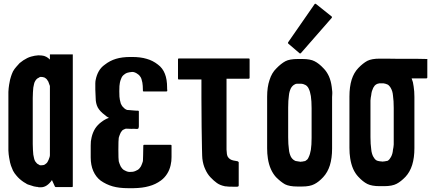

<svg xmlns="http://www.w3.org/2000/svg" viewBox="-20 -989 2322 1016"><path d="M244.1 -701.2Q284.2 -701.2 365.2 -701.2Q365.2 -613.3 365.2 -438.5Q365.2 -293.9 365.2 -3.9Q365.2 -2 364.3 0Q362.3 1 360.4 1Q332 1 275.4 1Q273.4 1 272.5 0Q271.5 0 270.5 -2Q265.6 -13.7 254.9 -36.1Q242.2 -17.6 227.5 -7.8Q212.9 2 196.3 2Q189.5 2 185.5 2Q181.6 1 177.7 0Q175.8 0 173.8 0Q171.9 -1 168.9 -1Q159.2 -2 149.4 -5.9Q138.7 -8.8 127.9 -12.7Q122.1 -14.6 117.2 -18.6Q111.3 -22.5 105.5 -25.4Q99.6 -29.3 94.7 -33.2Q89.8 -37.1 84 -42Q75.2 -49.8 66.4 -60.5Q56.6 -71.3 48.8 -85.9Q42 -100.6 38.1 -112.3Q33.2 -125 28.3 -155.3Q25.4 -171.9 24.4 -192.4Q24.4 -212.9 24.4 -236.3Q24.4 -237.3 24.4 -239.3Q24.4 -239.3 24.4 -240.2Q24.4 -240.2 24.4 -240.2Q24.4 -266.6 24.4 -320.3Q24.4 -364.3 24.4 -454.1Q24.4 -455.1 24.4 -455.1Q24.4 -455.1 24.4 -455.1Q24.4 -456.1 24.4 -460Q24.4 -483.4 24.4 -502.9Q25.4 -523.4 28.3 -541Q33.2 -571.3 38.1 -584Q42 -596.7 48.8 -611.3Q56.6 -625 66.4 -635.7Q75.2 -646.5 84 -655.3Q93.8 -663.1 103.5 -669.9Q114.3 -676.8 124 -681.6Q133.8 -686.5 144.5 -689.5Q155.3 -692.4 165 -694.3Q166 -694.3 167 -694.3Q176.8 -695.3 182.6 -696.3Q189.5 -696.3 201.2 -695.3Q213.9 -694.3 224.6 -688.5Q234.4 -683.6 244.1 -673.8Q244.1 -682.6 244.1 -701.2ZM244.1 -167Q244.1 -288.1 244.1 -530.3Q244.1 -531.2 244.1 -534.2Q243.2 -537.1 242.2 -539.1Q240.2 -545.9 237.3 -552.7Q235.4 -559.6 231.4 -563.5Q228.5 -569.3 224.6 -572.3Q220.7 -575.2 216.8 -578.1Q211.9 -580.1 207 -581.1Q203.1 -582 198.2 -582Q193.4 -582 192.4 -582Q190.4 -581.1 188.5 -580.1Q187.5 -579.1 186.5 -578.1Q184.6 -577.1 183.6 -577.1Q177.7 -574.2 173.8 -570.3Q168.9 -565.4 166 -559.6Q162.1 -553.7 160.2 -544.9Q158.2 -536.1 156.2 -525.4Q155.3 -515.6 154.3 -501Q153.3 -487.3 153.3 -470.7Q153.3 -389.6 153.3 -226.6Q153.3 -210 154.3 -196.3Q155.3 -181.6 156.2 -170.9Q158.2 -159.2 160.2 -151.4Q162.1 -142.6 166 -135.7Q169.9 -129.9 173.8 -126Q177.7 -121.1 183.6 -119.1Q184.6 -118.2 186.5 -117.2Q187.5 -116.2 188.5 -116.2Q190.4 -115.2 191.4 -114.3Q193.4 -114.3 198.2 -114.3Q203.1 -114.3 207 -115.2Q211.9 -115.2 216.8 -118.2Q219.7 -120.1 224.6 -124Q228.5 -127 231.4 -131.8Q234.4 -136.7 237.3 -143.6Q240.2 -149.4 242.2 -157.2Q243.2 -159.2 243.2 -161.1Q243.2 -164.1 244.1 -167Z M464.8 -262.7Q470.7 -288.1 483.4 -308.6Q496.1 -328.1 515.6 -342.8Q525.4 -350.6 536.1 -356.4Q545.9 -362.3 556.6 -365.2Q550.8 -368.2 544.9 -372.1Q540 -376 534.2 -380.9Q508.8 -399.4 497.1 -420.9Q486.3 -442.4 486.3 -469.7Q486.3 -471.7 484.4 -514.6Q483.4 -556.6 486.3 -566.4Q491.2 -591.8 502.9 -612.3Q514.6 -632.8 534.2 -646.5Q561.5 -668 593.8 -677.7Q626 -687.5 670.9 -687.5Q673.8 -687.5 678.7 -687.5Q723.6 -687.5 755.9 -677.7Q788.1 -668.9 815.4 -647.5Q840.8 -628.9 852.5 -598.6Q864.3 -569.3 864.3 -525.4Q864.3 -525.4 864.3 -520.5Q865.2 -515.6 865.2 -508.8Q865.2 -506.8 863.3 -505.9Q862.3 -504.9 860.4 -504.9Q820.3 -504.9 742.2 -504.9Q741.2 -504.9 740.2 -504.9Q738.3 -504.9 738.3 -505.9Q737.3 -506.8 736.3 -506.8Q736.3 -507.8 736.3 -508.8Q736.3 -522.5 735.4 -534.2Q734.4 -545.9 733.4 -551.8Q731.4 -562.5 728.5 -571.3Q725.6 -580.1 719.7 -586.9Q715.8 -592.8 709 -596.7Q703.1 -601.6 696.3 -604.5Q692.4 -606.4 688.5 -607.4Q684.6 -607.4 679.7 -608.4Q671.9 -607.4 664.1 -606.4Q657.2 -605.5 652.3 -603.5Q644.5 -600.6 638.7 -595.7Q632.8 -591.8 627.9 -585.9Q623 -579.1 620.1 -570.3Q616.2 -561.5 614.3 -550.8Q611.3 -539.1 611.3 -505.9Q611.3 -471.7 614.3 -460.9Q616.2 -450.2 619.1 -441.4Q623 -432.6 627.9 -425.8Q632.8 -419.9 638.7 -415Q644.5 -410.2 652.3 -407.2Q654.3 -407.2 667 -406.2Q678.7 -405.3 688.5 -404.3Q698.2 -404.3 703.1 -403.3Q708 -403.3 710 -403.3Q711.9 -403.3 713.9 -402.3Q714.8 -401.4 714.8 -399.4Q714.8 -373 714.8 -320.3Q714.8 -319.3 713.9 -314.5Q712.9 -309.6 711.9 -308.6Q709 -306.6 703.1 -306.6Q697.3 -307.6 687.5 -307.6Q677.7 -306.6 662.1 -307.6Q646.5 -308.6 643.6 -307.6Q636.7 -304.7 632.8 -302.7Q628.9 -301.8 624 -294.9Q618.2 -288.1 615.2 -279.3Q611.3 -270.5 608.4 -259.8Q606.4 -248 606.4 -197.3Q606.4 -146.5 608.4 -135.7Q611.3 -125 615.2 -116.2Q618.2 -107.4 624 -100.6Q627.9 -94.7 634.8 -89.8Q641.6 -85.9 648.4 -83Q652.3 -81.1 657.2 -80.1Q661.1 -79.1 666 -79.1Q674.8 -79.1 682.6 -80.1Q689.5 -81.1 696.3 -84Q703.1 -86.9 710 -90.8Q716.8 -95.7 720.7 -101.6Q726.6 -108.4 729.5 -117.2Q733.4 -126 736.3 -136.7Q736.3 -141.6 737.3 -166Q738.3 -189.5 738.3 -218.8Q738.3 -219.7 738.3 -219.7Q739.3 -220.7 740.2 -221.7Q740.2 -222.7 741.2 -222.7Q742.2 -222.7 744.1 -222.7Q790 -222.7 882.8 -222.7Q884.8 -222.7 886.7 -221.7Q887.7 -219.7 887.7 -218.8Q887.7 -198.2 887.7 -158.2Q887.7 -147.5 886.7 -136.7Q884.8 -125 882.8 -114.3Q877 -88.9 864.3 -69.3Q851.6 -48.8 832 -34.2Q802.7 -12.7 768.6 -3.9Q735.4 5.9 686.5 6.8Q683.6 6.8 678.7 6.8Q674.8 6.8 669.9 6.8Q668.9 6.8 666 6.8Q664.1 6.8 661.1 6.8Q659.2 6.8 658.2 6.8Q610.4 6.8 576.2 -2.9Q542 -12.7 512.7 -33.2Q487.3 -52.7 473.6 -84Q460 -115.2 460 -156.2Q460 -177.7 460 -218.8Q460 -229.5 460.9 -241.2Q462.9 -252 464.8 -262.7Z M1300.8 -674.8Q1300.8 -642.6 1300.8 -577.1Q1300.8 -575.2 1298.8 -573.2Q1297.9 -572.3 1295.9 -572.3Q1256.8 -572.3 1178.7 -572.3Q1178.7 -541 1178.7 -480.5Q1178.7 -385.7 1178.7 -197.3Q1179.7 -184.6 1180.7 -173.8Q1182.6 -164.1 1185.5 -159.2Q1195.3 -143.6 1215.8 -139.6Q1236.3 -135.7 1237.3 -135.7Q1237.3 -135.7 1237.3 -134.8Q1238.3 -134.8 1239.3 -134.8Q1241.2 -133.8 1241.2 -132.8Q1242.2 -131.8 1243.2 -130.9Q1243.2 -129.9 1243.2 -127.9Q1243.2 -87.9 1243.2 -7.8Q1243.2 -5.9 1242.2 -3.9Q1241.2 -2 1238.3 -2Q1238.3 -2 1237.3 -2Q1237.3 -2 1237.3 -1Q1236.3 -1 1212.9 -1Q1188.5 -1 1183.6 -2Q1183.6 -2 1176.8 -2.9Q1168.9 -2.9 1168 -3.9Q1144.5 -8.8 1127.9 -20.5Q1111.3 -32.2 1093.8 -50.8Q1077.1 -68.4 1066.4 -92.8Q1054.7 -117.2 1050.8 -149.4Q1049.8 -154.3 1048.8 -204.1Q1047.9 -252.9 1046.9 -317.4Q1046.9 -395.5 1045.9 -471.7Q1045.9 -547.9 1045.9 -568.4Q1005.9 -568.4 926.8 -568.4Q924.8 -568.4 922.9 -569.3Q921.9 -570.3 921.9 -573.2Q921.9 -574.2 921.9 -577.1Q921.9 -608.4 921.9 -670.9Q921.9 -671.9 921.9 -674.8Q921.9 -677.7 922.9 -678.7Q924.8 -679.7 926.8 -679.7Q1049.8 -679.7 1295.9 -679.7Q1297.9 -679.7 1299.8 -678.7Q1300.8 -677.7 1300.8 -675.8Q1300.8 -675.8 1300.8 -674.8Z M1737.3 -475.6Q1737.3 -384.8 1737.3 -203.1Q1737.3 -152.3 1725.6 -114.3Q1713.9 -77.1 1690.4 -51.8Q1667 -26.4 1643.6 -14.6Q1620.1 -2 1578.1 -2Q1576.2 -2 1574.2 -2Q1572.3 -2 1570.3 -2Q1569.3 -2 1567.4 -2Q1564.5 -2 1560.5 -2Q1556.6 -2 1553.7 -2Q1511.7 -2 1488.3 -13.7Q1465.8 -26.4 1440.4 -51.8Q1423.8 -70.3 1413.1 -94.7Q1402.3 -119.1 1397.5 -150.4Q1395.5 -163.1 1394.5 -176.8Q1393.6 -189.5 1393.6 -204.1Q1393.6 -294.9 1393.6 -477.5Q1393.6 -528.3 1406.2 -565.4Q1418 -603.5 1442.4 -627Q1466.8 -652.3 1490.2 -665Q1512.7 -676.8 1555.7 -676.8Q1557.6 -676.8 1559.6 -676.8Q1561.5 -676.8 1562.5 -676.8Q1563.5 -676.8 1565.4 -676.8Q1569.3 -676.8 1573.2 -676.8Q1577.1 -676.8 1580.1 -676.8Q1622.1 -676.8 1644.5 -665Q1668 -653.3 1692.4 -627Q1709 -610.4 1720.7 -585Q1731.4 -560.5 1735.4 -529.3Q1737.3 -516.6 1738.3 -502.9Q1738.3 -497.1 1738.3 -492.2Q1738.3 -483.4 1737.3 -475.6ZM1613.3 -157.2Q1617.2 -165 1620.1 -174.8Q1623 -184.6 1625 -196.3Q1627 -208 1627.9 -224.6Q1628.9 -240.2 1628.9 -258.8Q1628.9 -311.5 1628.9 -416Q1628.9 -434.6 1627.9 -451.2Q1626 -467.8 1625 -480.5Q1623 -493.2 1620.1 -502.9Q1617.2 -512.7 1613.3 -520.5Q1610.4 -527.3 1604.5 -533.2Q1599.6 -538.1 1594.7 -540Q1583 -545.9 1574.2 -545.9Q1565.4 -545.9 1558.6 -545.9Q1556.6 -545.9 1554.7 -545.9Q1551.8 -545.9 1550.8 -545.9Q1547.9 -545.9 1544.9 -544.9Q1542 -543.9 1539.1 -542Q1533.2 -539.1 1528.3 -534.2Q1523.4 -529.3 1519.5 -522.5Q1515.6 -514.6 1512.7 -504.9Q1509.8 -495.1 1508.8 -483.4Q1506.8 -470.7 1505.9 -455.1Q1504.9 -438.5 1504.9 -419.9Q1504.9 -368.2 1504.9 -262.7Q1504.9 -244.1 1505.9 -227.5Q1506.8 -211.9 1508.8 -199.2Q1509.8 -186.5 1512.7 -176.8Q1515.6 -167 1519.5 -159.2Q1523.4 -152.3 1528.3 -147.5Q1533.2 -142.6 1539.1 -139.6Q1542 -136.7 1552.7 -135.7Q1562.5 -133.8 1571.3 -132.8Q1573.2 -132.8 1575.2 -133.8Q1576.2 -133.8 1579.1 -133.8Q1582 -134.8 1587.9 -135.7Q1592.8 -136.7 1594.7 -136.7Q1600.6 -140.6 1605.5 -144.5Q1610.4 -149.4 1613.3 -157.2ZM1505.9 -757.8Q1503.9 -759.8 1503.9 -761.7Q1503.9 -761.7 1503.9 -762.7Q1503.9 -763.7 1504.9 -765.6Q1551.8 -832 1644.5 -966.8Q1645.5 -967.8 1646.5 -968.8Q1648.4 -968.8 1648.4 -968.8Q1649.4 -968.8 1650.4 -968.8Q1652.3 -968.8 1652.3 -967.8Q1679.7 -946.3 1734.4 -902.3Q1735.4 -901.4 1736.3 -900.4Q1736.3 -898.4 1736.3 -898.4Q1736.3 -896.5 1736.3 -895.5Q1736.3 -894.5 1735.4 -894.5Q1681.6 -832 1572.3 -708Q1572.3 -707 1570.3 -707Q1569.3 -706.1 1568.4 -706.1Q1568.4 -706.1 1567.4 -706.1Q1566.4 -706.1 1565.4 -707Q1545.9 -724.6 1505.9 -757.8Z M2241.2 -671.9Q2241.2 -640.6 2241.2 -579.1Q2241.2 -577.1 2239.3 -575.2Q2238.3 -574.2 2236.3 -574.2Q2210 -574.2 2158.2 -574.2Q2162.1 -564.5 2165 -553.7Q2167 -543 2168.9 -531.2Q2170.9 -518.6 2171.9 -504.9Q2172.9 -491.2 2172.9 -476.6Q2172.9 -386.7 2172.9 -205.1Q2172.9 -154.3 2161.1 -116.2Q2149.4 -79.1 2126 -53.7Q2101.6 -28.3 2079.1 -16.6Q2055.7 -3.9 2012.7 -3.9Q2011.7 -3.9 2009.8 -3.9Q2007.8 -3.9 2005.9 -3.9Q2004.9 -3.9 2002.9 -3.9Q1999 -3.9 1995.1 -3.9Q1992.2 -3.9 1989.3 -3.9Q1947.3 -3.9 1923.8 -15.6Q1900.4 -27.3 1876 -53.7Q1859.4 -71.3 1848.6 -95.7Q1837.9 -120.1 1833 -152.3Q1831.1 -165 1830.1 -177.7Q1829.1 -191.4 1829.1 -206.1Q1829.1 -296.9 1829.1 -478.5Q1829.1 -529.3 1840.8 -567.4Q1852.5 -604.5 1876 -628.9Q1900.4 -654.3 1923.8 -667Q1947.3 -678.7 1989.3 -678.7Q1990.2 -678.7 2022.5 -678.7Q2054.7 -678.7 2095.7 -677.7Q2146.5 -677.7 2192.4 -677.7Q2238.3 -676.8 2238.3 -676.8Q2240.2 -676.8 2241.2 -675.8Q2242.2 -674.8 2242.2 -673.8Q2242.2 -672.9 2241.2 -671.9ZM2063.5 -418Q2063.5 -437.5 2062.5 -453.1Q2061.5 -468.8 2059.6 -482.4Q2058.6 -495.1 2055.7 -504.9Q2052.7 -514.6 2048.8 -521.5Q2044.9 -529.3 2040 -534.2Q2035.2 -540 2030.3 -542Q2018.6 -546.9 2009.8 -547.9Q2001 -547.9 1994.1 -547.9Q1992.2 -547.9 1989.3 -547.9Q1987.3 -547.9 1986.3 -547.9Q1983.4 -546.9 1979.5 -545.9Q1976.6 -545.9 1973.6 -543.9Q1967.8 -541 1962.9 -536.1Q1959 -530.3 1955.1 -524.4Q1951.2 -516.6 1948.2 -506.8Q1945.3 -497.1 1944.3 -485.4Q1941.4 -472.7 1940.4 -457Q1940.4 -440.4 1940.4 -421.9Q1940.4 -369.1 1940.4 -263.7Q1940.4 -245.1 1941.4 -228.5Q1942.4 -212.9 1944.3 -200.2Q1945.3 -187.5 1948.2 -177.7Q1951.2 -167 1955.1 -160.2Q1959 -153.3 1962.9 -148.4Q1967.8 -142.6 1973.6 -139.6Q1977.5 -137.7 1988.3 -135.7Q1998 -134.8 2006.8 -133.8Q2008.8 -133.8 2009.8 -134.8Q2011.7 -134.8 2013.7 -134.8Q2017.6 -135.7 2023.4 -136.7Q2028.3 -136.7 2030.3 -137.7Q2036.1 -140.6 2041 -146.5Q2044.9 -151.4 2048.8 -158.2Q2052.7 -165 2055.7 -174.8Q2058.6 -184.6 2059.6 -197.3Q2062.5 -209 2063.5 -224.6Q2063.5 -241.2 2063.5 -259.8Q2063.5 -312.5 2063.5 -418Z"/></svg>

Font: Typeface
Style: Regular
Weight: 400
Version: Version 1.0